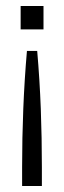

<svg xmlns="http://www.w3.org/2000/svg" viewBox="-20 -620 214 640"><path d="M48.8 -522V-600.1H125V-522ZM53.7 0V-63Q53.7 -159.7 57.6 -257.1Q61.5 -354.5 69.8 -450.2H104Q112.3 -354.5 116 -257.1Q119.6 -159.7 119.6 -63V0Z"/></svg>

Font: SengPathom
Style: Regular
Weight: 400
Designer: John M. Durdin
Foundry: Lao Script for Windows
Version: Version 1.300